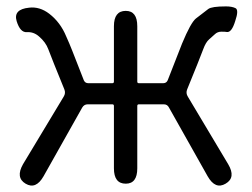

<svg xmlns="http://www.w3.org/2000/svg" viewBox="-20 -574 786 600"><path d="M60 0Q28 -19 52 -61L179 -272Q186 -283 181 -295L149 -374Q140 -397 131 -420Q123 -442 102 -460Q85 -475 64 -473.5Q43 -472 32 -508Q21 -545 71 -550Q104 -554 134 -531Q169 -504 187 -460Q197 -438 206 -415L242 -323Q246 -314 256 -314H331Q336 -314 336 -319V-492Q336 -540 373 -540Q409 -540 409 -492V-319Q409 -314 414 -314H490Q500 -314 504 -323L549 -438Q576 -503 592 -516Q611 -531 631 -546Q642 -554 686 -554Q705 -554 716 -548.5Q727 -543 715 -508Q704 -472 689 -474Q684 -475 672 -475Q660 -475 652 -467.5Q644 -460 633.5 -451Q623 -442 615 -420Q606 -397 597 -374L565 -295Q560 -283 567 -272L693 -61Q718 -19 685 0Q653 19 629 -23L508 -238Q503 -248 492 -248H414Q409 -248 409 -243V-48Q409 0 373 0Q336 0 336 -48V-243Q336 -248 331 -248H254Q243 -248 237 -238L116 -23Q92 19 60 0Z"/></svg>

Font: Resource Han Rounded JP Normal
Style: Regular
Weight: 350
Designer: Cyano Hao (round all glyphs); Ryoko NISHIZUKA 西塚涼子 (kana, bopomofo & ideographs); Paul D. Hunt (Latin, Greek & Cyrillic)
Foundry: Cyano Hao
Version: 0.990